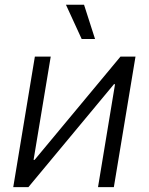

<svg xmlns="http://www.w3.org/2000/svg" viewBox="-20 -773 614 793"><path d="M450.2 0H384.8L455.1 -425.3H450.7L97.2 0H34.7L124 -539.1H189.5L118.7 -112.8H123L477.5 -539.1H539.6ZM317.4 -611.8 252.4 -753.4H327.1L372.6 -611.8Z"/></svg>

Font: Inter 18pt Light
Style: Italic
Weight: 300
Italic angle: -9.3988°
Designer: Rasmus Andersson
Foundry: rsms
Version: Version 4.001;git-66647c0bb